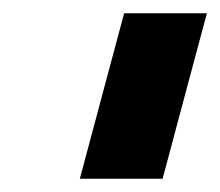

<svg xmlns="http://www.w3.org/2000/svg" viewBox="-20 -645 332 290"><path d="M100.6 -375H225.6Q236.8 -416.5 259 -500Q281.2 -583.5 292.5 -625H167.5Q156.2 -583.5 134 -500Q111.8 -416.5 100.6 -375Z"/></svg>

Font: Faithful 32x
Style: Oblique
Weight: 400
Foundry: Faithful Resource Pack
Version: Version 1.0; January 27, 2023